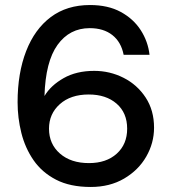

<svg xmlns="http://www.w3.org/2000/svg" viewBox="-20 -732 690 764"><path d="M341 12Q259 12 203 -17Q147 -46 113.5 -94.5Q80 -143 65 -203Q50 -263 50 -325Q50 -441 84 -528.5Q118 -616 182 -664Q246 -712 338 -712Q410 -712 460.5 -684.5Q511 -657 540 -612Q569 -567 575 -514H472Q462 -565 427 -592.5Q392 -620 337 -620Q257 -620 209 -553.5Q161 -487 157 -350Q182 -392 233 -421Q284 -450 355 -450Q417 -450 471.5 -422.5Q526 -395 559.5 -344Q593 -293 593 -224Q593 -163 562 -109Q531 -55 474 -21.5Q417 12 341 12ZM334 -83Q403 -83 444.5 -120.5Q486 -158 486 -220Q486 -283 444 -319.5Q402 -356 333 -356Q261 -356 218 -317.5Q175 -279 175 -220Q175 -159 218.5 -121Q262 -83 334 -83Z"/></svg>

Font: HostGroteskMedium
Style: Regular
Weight: 500
Designer: Doukan Karapınar based on Poppins by Indian Type Foundry, Jonny Pinhorn
Foundry: Element Type
Version: Version 1.001; ttfautohint (v1.8.4.7-5d5b)